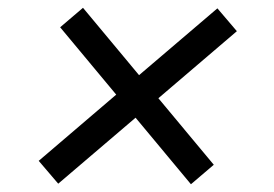

<svg xmlns="http://www.w3.org/2000/svg" viewBox="-20 -527 699 490"><path d="M467.3 -56.8 326 -226.6 128.6 -58.2 78.8 -116.5 276.6 -285.5 133.5 -457.4 191.8 -507.1 334.9 -335.2 534.8 -505.7 584.5 -447.4 384.2 -276.3 525.6 -106.5Z"/></svg>

Font: Karasuma Gothic
Style: Italic
Weight: 400
Italic angle: -9.39999°
Designer: Rasmus Andersson / Ryoko Nishizuka
Foundry: Genbu
Version: Version 1.00